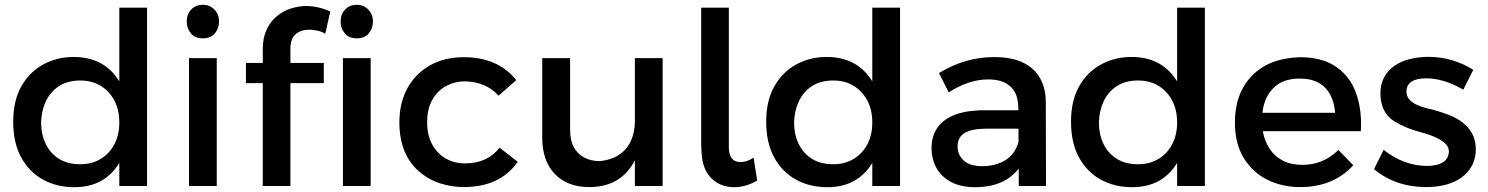

<svg xmlns="http://www.w3.org/2000/svg" viewBox="-20 -774 6192 799"><path d="M289 5Q216.5 5 159 -26.5Q101.5 -58 68.2 -118.8Q35 -179.5 35 -267.5Q35 -355.5 69.2 -415.5Q103.5 -475.5 160.8 -506.2Q218 -537 286.5 -537Q414 -537 476.5 -435.5V-742H592V0H476.5V-96Q415 5 289 5ZM314.5 -90.5Q361 -90.5 397.5 -111.8Q434 -133 455.2 -172.2Q476.5 -211.5 476.5 -264.5Q476.5 -342.5 431 -390.8Q385.5 -439 314.5 -439Q261.5 -439 225.8 -415.8Q190 -392.5 171.2 -353.2Q152.5 -314 151 -264.5Q151 -215.5 169.8 -176Q188.5 -136.5 224.8 -113.5Q261 -90.5 314.5 -90.5Z M824 -614.5Q791 -614.5 774 -635.5Q757 -656.5 757 -684Q757 -714.5 775.5 -734.2Q794 -754 824 -754Q853.5 -754 872.5 -734Q891.5 -714 891.5 -684Q891.5 -656.5 874.5 -635.5Q857.5 -614.5 824 -614.5ZM882 0H766.5V-532H882Z M1188.5 0H1073.5V-428H1003.5V-512H1073.5V-569Q1073.5 -616 1089.2 -650Q1105 -684 1131.2 -706Q1157.5 -728 1190.2 -738.5Q1223 -749 1257 -749Q1308.5 -747.5 1354.5 -726L1333.5 -633.5Q1318 -643.5 1297.8 -647Q1277.5 -650.5 1267 -650.5Q1232.5 -650.5 1210.5 -631.8Q1188.5 -613 1188.5 -570.5V-512H1327.5V-428H1188.5Z M1464.5 -614.5Q1431.5 -614.5 1414.5 -635.5Q1397.5 -656.5 1397.5 -684Q1397.5 -714.5 1416 -734.2Q1434.5 -754 1464.5 -754Q1494 -754 1513 -734Q1532 -714 1532 -684Q1532 -656.5 1515 -635.5Q1498 -614.5 1464.5 -614.5ZM1522.5 0H1407V-532H1522.5Z M1909.5 4.5Q1861.5 4.5 1813.2 -10.5Q1765 -25.5 1725 -59.5Q1642 -130.5 1642 -265Q1642 -345.5 1675.2 -406.5Q1708.5 -467.5 1769 -501.8Q1829.5 -536 1910.5 -536Q2052 -536 2128.5 -440.5L2055 -376Q2002 -433.5 1915 -435.5Q1873 -435.5 1837.2 -416.5Q1801.5 -397.5 1779.5 -359.5Q1757.5 -321.5 1757.5 -265.5Q1757.5 -211.5 1778.5 -173Q1799.5 -134.5 1835.2 -114.2Q1871 -94 1915 -94Q2008.5 -94 2059 -159.5L2134.5 -100.5Q2061 4.5 1909.5 4.5Z M2432 4.5Q2341.5 4.5 2289 -49.8Q2236.5 -104 2236.5 -201V-532H2352.5V-233Q2352.5 -189 2368.5 -160.5Q2384.5 -132 2412.5 -117.8Q2440.5 -103.5 2476 -103.5Q2527 -109 2559.2 -132Q2591.5 -155 2606.8 -190.8Q2622 -226.5 2622 -270V-532H2737.5V0H2622V-107Q2565 4.5 2432 4.5Z M3035.5 5Q3013 5 2990.5 -1.8Q2968 -8.5 2949.5 -24Q2908.5 -57 2901 -121.5Q2899 -140 2898 -173.5V-742H3013V-161.5Q3013 -99.5 3062 -99.5Q3088.5 -99.5 3116 -118L3131 -22.5Q3083 5 3035.5 5Z M3422.5 5Q3350 5 3292.5 -26.5Q3235 -58 3201.8 -118.8Q3168.5 -179.5 3168.5 -267.5Q3168.5 -355.5 3202.8 -415.5Q3237 -475.5 3294.2 -506.2Q3351.5 -537 3420 -537Q3547.5 -537 3610 -435.5V-742H3725.5V0H3610V-96Q3548.5 5 3422.5 5ZM3448 -90.5Q3494.5 -90.5 3531 -111.8Q3567.5 -133 3588.8 -172.2Q3610 -211.5 3610 -264.5Q3610 -342.5 3564.5 -390.8Q3519 -439 3448 -439Q3395 -439 3359.2 -415.8Q3323.5 -392.5 3304.8 -353.2Q3286 -314 3284.5 -264.5Q3284.5 -215.5 3303.2 -176Q3322 -136.5 3358.2 -113.5Q3394.5 -90.5 3448 -90.5Z M4038.5 5Q3977.5 5 3937 -17Q3896.5 -39 3876.5 -76Q3856.5 -113 3856.5 -158.5Q3856.5 -203 3877.5 -237.2Q3898.5 -271.5 3942.8 -291.8Q3987 -312 4057.5 -315H4218Q4218 -354.5 4208.5 -379.5Q4199 -404.5 4176 -421Q4146.5 -443.5 4091.5 -443.5Q4012 -443.5 3928 -389.5L3887.5 -470Q3996.5 -536.5 4116.5 -536.5Q4191 -536.5 4238.8 -512.8Q4286.5 -489 4309.2 -446.8Q4332 -404.5 4332 -349.5L4333 0H4219.5V-72.5Q4158.5 5 4038.5 5ZM4067.5 -82.5Q4122.5 -82.5 4162.8 -106.8Q4203 -131 4218.5 -182.5V-238.5H4084.5Q4025 -238.5 3995 -221Q3965 -203.5 3965 -165Q3965 -129.5 3990.5 -106Q4016 -82.5 4067.5 -82.5Z M4691 5Q4618.5 5 4561 -26.5Q4503.5 -58 4470.2 -118.8Q4437 -179.5 4437 -267.5Q4437 -355.5 4471.2 -415.5Q4505.5 -475.5 4562.8 -506.2Q4620 -537 4688.5 -537Q4816 -537 4878.5 -435.5V-742H4994V0H4878.5V-96Q4817 5 4691 5ZM4716.5 -90.5Q4763 -90.5 4799.5 -111.8Q4836 -133 4857.2 -172.2Q4878.5 -211.5 4878.5 -264.5Q4878.5 -342.5 4833 -390.8Q4787.5 -439 4716.5 -439Q4663.5 -439 4627.8 -415.8Q4592 -392.5 4573.2 -353.2Q4554.5 -314 4553 -264.5Q4553 -215.5 4571.8 -176Q4590.5 -136.5 4626.8 -113.5Q4663 -90.5 4716.5 -90.5Z M5390.5 4.5Q5314.5 4.5 5253 -26.5Q5191.5 -57.5 5155.2 -117.5Q5119 -177.5 5119 -265Q5119 -385 5189.5 -458.2Q5260 -531.5 5388 -536Q5478.5 -536 5535 -499.5Q5591.5 -463 5617.8 -400Q5644 -337 5644 -258.5L5643 -228H5235Q5243 -186 5263.5 -154.8Q5284 -123.5 5318 -105.8Q5352 -88 5400 -88Q5487.5 -88 5549.5 -150L5611.5 -86.5Q5529 4.5 5390.5 4.5ZM5536 -304.5Q5533 -346.5 5516.5 -378.5Q5500 -410.5 5468.5 -428.8Q5437 -447 5388.5 -447Q5318.5 -447 5279.5 -408Q5240.5 -369 5233.5 -304.5Z M5915.5 4.5Q5787.5 4.5 5698 -70L5738 -150.5Q5822.5 -83.5 5919 -83.5Q5957.5 -83.5 5982.5 -97.2Q6007.5 -111 6009.5 -143Q6009.5 -159 5999.5 -171Q5973.5 -202.5 5890 -224.5Q5829 -240.5 5782 -269.5Q5725 -305.5 5724.5 -385.5Q5724.5 -424.5 5740.5 -453.2Q5756.5 -482 5783.8 -500.8Q5811 -519.5 5847 -528.2Q5883 -537 5922 -537.5Q6025 -537.5 6111 -483.5L6069.5 -401Q5987.5 -448 5916 -448Q5833 -448 5833 -392.5Q5833 -365.5 5858.8 -347.5Q5884.5 -329.5 5943 -317.5Q5976 -308.5 6007.8 -296.5Q6039.5 -284.5 6064.5 -265.8Q6089.5 -247 6105.2 -220Q6121 -193 6121.5 -154Q6121.5 -116.5 6106.8 -87.2Q6092 -58 6065 -37.5Q6038 -17 6000 -6.2Q5962 4.5 5915.5 4.5Z"/></svg>

Font: Argentum Novus Medium
Style: Regular
Weight: 500
Designer: Julieta Ulanovsky (font) & Cristiano Sobral (main changes)
Foundry: Julieta Ulanovsky (font) & Cristiano Sobral (main changes)
Version: Version 3.00;November 27, 2020;FontCreator 13.0.0.2655 64-bi